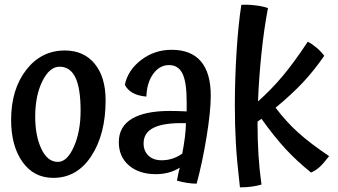

<svg xmlns="http://www.w3.org/2000/svg" viewBox="-20 -758 1461 829"><path d="M28 -240Q28 -372 93 -456Q158 -540 260 -540Q342 -540 389 -482.5Q436 -425 436 -325Q436 -179 374.5 -84.5Q313 10 210 10Q126 10 77 -59Q28 -128 28 -240ZM328 -280Q328 -377 305.5 -423.5Q283 -470 237 -470Q194 -470 163 -407.5Q132 -345 132 -254Q132 -172 158.5 -115.5Q185 -59 230 -59Q270 -59 299 -124.5Q328 -190 328 -280Z M890 -345Q890 -278 872 -167.5Q854 -57 829 35Q809 35 787 31.5Q765 28 744 22Q747 5 750 -9Q753 -23 756 -34Q734 -20 708 -13Q682 -6 653 -6Q581 -6 537 -43.5Q493 -81 493 -144Q493 -211 549 -245Q605 -279 714 -279Q732 -279 747.5 -278.5Q763 -278 786 -277Q786 -288 786 -298.5Q786 -309 786 -319Q786 -403 768 -440Q750 -477 710 -477Q669 -477 641.5 -439Q614 -401 612 -341Q576 -344 553 -357Q530 -370 519 -392Q532 -455 589.5 -499Q647 -543 721 -543Q805 -543 847.5 -493Q890 -443 890 -345ZM600 -139Q600 -106 621 -86Q642 -66 678 -66Q703 -66 725.5 -73.5Q748 -81 767 -95Q774 -132 778 -163Q782 -194 783 -226Q691 -229 645.5 -207.5Q600 -186 600 -139Z M1092 -225Q1092 -154 1096 -89.5Q1100 -25 1109 39Q1088 45 1064.5 48Q1041 51 1016 51Q1003 -60 998.5 -138Q994 -216 994 -302Q994 -418 1001.5 -536Q1009 -654 1022 -737Q1047 -739 1081.5 -735Q1116 -731 1137 -723Q1120 -634 1109 -528.5Q1098 -423 1094 -320Q1152 -372 1200 -429Q1248 -486 1309 -578Q1328 -568 1347.5 -551.5Q1367 -535 1380 -517Q1335 -452 1287 -401Q1239 -350 1170 -293Q1214 -234 1266.5 -186.5Q1319 -139 1401 -84Q1376 -51 1359 -36Q1342 -21 1323 -13Q1261 -63 1212.5 -115.5Q1164 -168 1109 -245Q1106 -243 1100.5 -239Q1095 -235 1092 -233Q1092 -231 1092 -229Q1092 -227 1092 -225Z"/></svg>

Font: Atma Medium
Style: Regular
Weight: 500
Designer: Gregori Vincens, Jeremie Hornus, Riccardo Olocco, Yoann Minet.
Foundry: black foundry
Version: Version 1.101;PS 1.100;hotconv 1.0.86;makeotf.lib2.5.63406